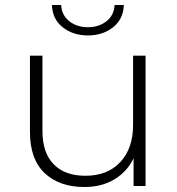

<svg xmlns="http://www.w3.org/2000/svg" viewBox="-20 -745 709 769"><path d="M318 4Q218 4 159 -51.5Q100 -107 100 -217V-522H150V-221Q150 -133 195 -87Q240 -41 322 -41Q411 -41 462 -96Q513 -151 513 -244V-522H563V0H515V-111Q489 -57 438 -26.5Q387 4 318 4ZM332 -603Q273 -603 231.5 -635.5Q190 -668 188 -725H225Q227 -684 257.5 -660Q288 -636 332 -636Q376 -636 406.5 -660Q437 -684 439 -725H476Q474 -668 432.5 -635.5Q391 -603 332 -603Z"/></svg>

Font: Montserrat Light
Style: Regular
Weight: 300
Designer: Julieta Ulanovsky
Foundry: Julieta Ulanovsky
Version: Version 9.000; ttfautohint (v1.8.4.7-5d5b)